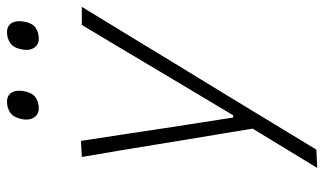

<svg xmlns="http://www.w3.org/2000/svg" viewBox="-213 -541 948 562"><g transform="rotate(-90 261.0 -260.0)"><path d="M50.5 194.5Q78.5 148 108 100Q137 52 165.5 5.5Q157.5 -42.5 149.5 -91.5Q141.5 -140 133.5 -187.5L119 -276.5Q110 -330 101 -386Q91.5 -441.5 82.5 -494.5L129.5 -497Q140 -427 150.5 -361Q160.5 -294.5 171 -224.5L198 -51.5H204.5L308.5 -225.5Q349.5 -294.5 389 -360.8Q428.5 -427 469 -494.5H522Q498 -454.5 475 -417.5Q452 -380 424.8 -335.2Q397.5 -290.5 360 -228.5L275 -89.5Q217 6.5 176.8 72.2Q136.5 138 104 192ZM428.5 -620.5Q411 -620.5 402 -634.5Q396 -643.5 396 -656.5Q396 -663 397.5 -671Q402 -694.5 416 -704Q430 -713.5 447.5 -713.5Q466 -713.5 474.5 -700Q480 -691 480 -678Q480 -671 478.5 -663Q474.5 -639.5 461 -630Q447.5 -620.5 428.5 -620.5ZM225 -620.5Q207.5 -620.5 198 -634.5Q192 -643.5 192 -656.5Q192 -663 193.5 -671Q198.5 -694.5 212.2 -704Q226 -713.5 244 -713.5Q262.5 -713.5 271 -700Q276.5 -690.5 276.5 -677.5Q276.5 -670.5 275 -663Q270.5 -639.5 257 -630Q243.5 -620.5 225 -620.5Z"/></g></svg>

Font: Heraclito ExtraLight
Style: Italic
Weight: 200
Italic angle: -12°
Designer: Kostas Bartsokas (font) & Cristiano Sobral (main changes)
Foundry: Kostas Bartsokas (font) & Cristiano Sobral (main changes)
Version: Version 1.00;July 8, 2020;FontCreator 13.0.0.2655 64-bit